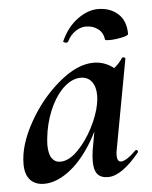

<svg xmlns="http://www.w3.org/2000/svg" viewBox="-47 -627 538 680"><g transform="rotate(-5 222.0 -287.0)"><path d="M16 -63Q16 -130 60.5 -209.5Q105 -289 170.5 -344Q236 -399 294 -399Q328 -399 357 -380Q386 -361 389 -324L329 -357Q346 -359 364.5 -373Q383 -387 396 -407Q398 -409 400 -409Q403 -409 406 -407Q409 -405 408 -404L350 -89Q347 -76 347 -66Q347 -42 361 -42Q380 -42 415 -77Q416 -78 418 -78Q421 -78 423 -74.5Q425 -71 423 -69Q359 9 311 9Q285 9 273 -5.5Q261 -20 261 -51Q261 -68 264 -89L289 -229L310 -246Q287 -167 249 -108Q211 -49 167.5 -18Q124 13 83 13Q52 13 34 -6Q16 -25 16 -63ZM294 -253Q297 -270 297 -283Q297 -314 283 -332Q269 -350 244 -350Q216 -350 188.5 -327Q161 -304 140.5 -263Q120 -222 111 -172Q106 -140 106 -124Q106 -91 117 -75.5Q128 -60 147 -60Q177 -60 208.5 -91.5Q240 -123 263.5 -168.5Q287 -214 294 -253ZM278 -529Q260 -529 241.5 -517Q223 -505 211 -481Q208 -478 205 -478Q201 -478 197 -480Q193 -482 194 -484Q216 -533 253 -560Q290 -587 326 -587Q369 -587 397 -562Q425 -537 425 -490Q425 -484 401 -479Q377 -474 357 -474Q342 -474 342 -477Q339 -502 321 -515.5Q303 -529 278 -529Z"/></g></svg>

Font: Cormorant Garamond
Style: Bold Italic
Weight: 700
Italic angle: -10°
Designer: Christian Thalmann (Catharsis Fonts)
Foundry: Catharsis Fonts
Version: Version 4.000